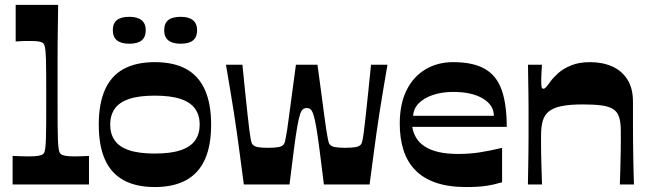

<svg xmlns="http://www.w3.org/2000/svg" viewBox="-20 -760 2683 791"><path d="M32 0V-117.7Q48.3 -117 64 -116.4Q79.7 -115.7 97.4 -115.7Q124.7 -115.7 138.2 -118.2Q151.8 -120.7 157.1 -125Q160.8 -127.7 163.1 -133.7Q165.4 -139.7 166.9 -152.9Q168.4 -166 169.3 -190.5Q170.1 -214.9 170.3 -254.7Q170.4 -294.4 170.4 -353.6Q170.4 -412.1 170.3 -451.7Q170.1 -491.3 169.3 -515.9Q168.4 -540.5 166.9 -553.9Q165.4 -567.2 163.1 -573.5Q160.8 -579.8 157.1 -582.5Q151.8 -587.2 139.3 -589.2Q126.7 -591.2 104.1 -591.2Q88.4 -591.2 74.7 -590.9Q61 -590.5 44.6 -589.2V-740H219.6Q218.9 -690.2 218.4 -654.2Q217.9 -618.3 217.5 -588Q217.2 -557.6 217.2 -524.2Q217.2 -490.7 217.2 -446.7Q217.2 -402.8 217.2 -339.5Q217.2 -284.4 217.4 -247.3Q217.5 -210.2 218.5 -187.4Q219.5 -164.7 221 -152.2Q222.5 -139.7 224.9 -133.7Q227.2 -127.7 230.9 -125Q236.6 -120.4 249.9 -118Q263.3 -115.7 288.6 -115.7Q304.6 -115.7 318.1 -116.4Q331.6 -117 346.6 -117.7V0Z M617.7 10.6Q540.7 10.6 489.1 -17.7Q437.6 -46 412.3 -103Q386.9 -160 386.9 -246.7Q386.9 -333.4 412.6 -390.7Q438.3 -448.1 489.8 -476.1Q541.3 -504 617.7 -504Q695 -504 746.4 -476.1Q797.8 -448.1 823.8 -390.7Q849.8 -333.4 849.8 -246.7Q849.8 -160 824.1 -103Q798.4 -46 746.7 -17.7Q695 10.6 617.7 10.6ZM617.7 -127.4Q684 -127.4 724.9 -141.4Q765.7 -155.3 784.2 -182.1Q802.7 -208.8 802.7 -246.7Q802.7 -284.6 784.2 -311.3Q765.7 -338.1 724.9 -352Q684 -366 617.7 -366Q551.3 -366 510.9 -352Q470.4 -338.1 452.2 -311.3Q434 -284.6 434 -246.7Q434 -208.8 452.2 -182.1Q470.4 -155.3 510.9 -141.4Q551.3 -127.4 617.7 -127.4ZM512.6 -579.9Q444.8 -579.9 444.8 -635.6Q444.8 -663.4 461.3 -677Q477.8 -690.7 512.6 -690.7Q546 -690.7 563.2 -676.9Q580.4 -663 580.4 -635.3Q580.4 -607.6 563.8 -593.8Q547.3 -579.9 512.6 -579.9ZM724.2 -579.9Q656.4 -579.9 656.4 -635.6Q656.4 -663.4 672.9 -677Q689.4 -690.7 724.2 -690.7Q757.6 -690.7 774.8 -676.9Q792 -663 792 -635.3Q792 -607.6 775.4 -593.8Q758.9 -579.9 724.2 -579.9Z M984.5 0Q975.9 -66 969 -116.8Q962.2 -167.7 956.2 -211Q950.2 -254.3 943.5 -296.5Q936.9 -338.7 929 -386.2Q921.2 -433.7 910.9 -493.4H978.7Q985.6 -424.3 990.9 -372.6Q996.3 -320.9 1000.4 -283.4Q1004.6 -245.9 1007.6 -222.1Q1010.6 -198.3 1013.2 -185.1Q1015.9 -171.9 1018.6 -167.2Q1025.6 -157.2 1041.1 -154.1Q1056.6 -151.1 1085 -151.1Q1112.6 -151.1 1128.3 -154.1Q1144 -157.2 1150.4 -167.2Q1153 -171.9 1156 -185.7Q1159 -199.6 1162.9 -224.4Q1166.7 -249.3 1171.5 -286.8Q1176.3 -324.2 1183.3 -375.6Q1190.3 -427 1199.2 -493.4H1287.9Q1296.9 -427 1303.8 -375.6Q1310.8 -324.2 1315.6 -286.8Q1320.4 -249.3 1324.3 -224.4Q1328.1 -199.6 1331.1 -185.7Q1334.1 -171.9 1336.8 -167.2Q1343.8 -157.2 1359.2 -154.1Q1374.5 -151.1 1402.2 -151.1Q1430.5 -151.1 1446.4 -154.1Q1462.2 -157.2 1468.6 -167.2Q1471.2 -171.9 1473.9 -185.1Q1476.6 -198.3 1479.6 -222.1Q1482.6 -245.9 1486.7 -283.4Q1490.9 -320.9 1496.2 -372.6Q1501.5 -424.3 1508.5 -493.4H1576.3Q1565.9 -433.7 1558.1 -386.2Q1550.3 -338.7 1543.6 -296.5Q1536.9 -254.3 1530.9 -211Q1524.9 -167.7 1518.1 -116.8Q1511.3 -66 1502.6 0H1314.4Q1303.5 -88.5 1296 -146.2Q1288.5 -203.9 1282.5 -238.2Q1276.6 -272.5 1270.9 -289Q1265.2 -305.4 1258.9 -310.1Q1252.6 -314.8 1243.6 -314.8Q1234.6 -314.8 1228.2 -310.1Q1221.9 -305.4 1216.2 -289Q1210.6 -272.5 1204.6 -238.2Q1198.6 -203.9 1191.1 -146.2Q1183.7 -88.5 1172.7 0Z M1901.4 10.6Q1827.8 10.6 1775.7 -7.3Q1723.7 -25.3 1690.7 -59.3Q1657.6 -93.3 1642.3 -141.6Q1626.9 -190 1626.9 -250.7Q1626.9 -331.6 1654.9 -388.1Q1682.9 -444.7 1732.9 -474.3Q1782.9 -504 1847 -504Q1930 -504 1978.4 -475.7Q2026.7 -447.4 2047.2 -388.4Q2067.7 -329.4 2067.7 -237.3H1678.4Q1682.4 -212.4 1694.9 -191.8Q1707.4 -171.2 1730.1 -156.4Q1752.8 -141.7 1786.7 -133.7Q1820.7 -125.8 1868 -125.8Q1912.7 -125.8 1953.9 -131.9Q1995.1 -138.1 2048.5 -150.8V-9Q2013.5 1.3 1980.5 6Q1947.5 10.6 1901.4 10.6ZM2014.6 -283Q2014.6 -326.9 1969.3 -354.1Q1924 -381.3 1847 -381.3Q1801 -381.3 1763.9 -368.9Q1726.7 -356.4 1705 -334.3Q1683.4 -312.2 1682.1 -283Z M2154.9 0Q2155.5 -33.1 2156 -66.3Q2156.5 -99.4 2157 -132.1Q2157.5 -164.8 2157.5 -195.4Q2157.5 -225.9 2157.5 -253.3Q2157.5 -280.3 2157.5 -311.5Q2157.5 -342.7 2157 -375Q2156.5 -407.2 2156 -437.5Q2155.5 -467.8 2155.2 -493.4H2212.7Q2211.7 -475.4 2210.7 -458.9Q2209.7 -442.3 2209.7 -430.7Q2209.7 -411.4 2211 -402.9Q2212.3 -394.4 2218.7 -394.4Q2223.7 -394.4 2229.5 -400.6Q2235.3 -406.7 2248 -424.7Q2259.4 -440.4 2280 -458.9Q2300.7 -477.4 2333.2 -490.7Q2365.7 -504 2411 -504Q2461.6 -504 2501.5 -486.5Q2541.3 -469.1 2564.5 -432.9Q2587.7 -396.7 2587.7 -341.4Q2587.7 -294.7 2587.7 -255.3Q2587.7 -216 2588 -182.6Q2588.4 -149.2 2588.9 -118.9Q2589.4 -88.5 2590 -59.7Q2590.7 -30.9 2591.7 0H2533.6Q2534.6 -27.6 2535.3 -51.7Q2535.9 -75.8 2536.4 -97.8Q2536.9 -119.8 2537.3 -140.1Q2537.6 -160.4 2537.6 -180.4Q2537.6 -200.4 2537.6 -220.7Q2537.6 -256.3 2530.3 -278.2Q2523 -300.2 2505.3 -311Q2487.7 -321.8 2457.5 -325.8Q2427.3 -329.8 2380.6 -329.8Q2328.2 -329.8 2294.4 -323Q2260.6 -316.2 2241.9 -301.6Q2223.3 -287 2216.1 -262.2Q2209 -237.4 2209 -202.1Q2209 -183.8 2209 -162.8Q2209 -141.8 2209.5 -117.1Q2210 -92.4 2211 -63.3Q2212 -34.2 2213 0Z"/></svg>

Font: Ojuju ExtraLight
Style: Regular
Weight: 200
Designer: Chisaokwu Joboson, Mirko Velimirovic
Foundry: Udi Foundry
Version: Version 1.000